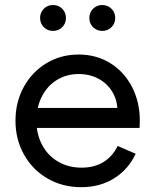

<svg xmlns="http://www.w3.org/2000/svg" viewBox="-20 -736 622 769"><path d="M42 -252Q42 -327.1 75.2 -387.7Q108.4 -448.2 166 -482.9Q223.6 -517.6 294.9 -517.6Q366.2 -517.6 421.9 -482.9Q477.5 -448.2 508.8 -387.7Q540 -327.1 540 -252Q540 -242.2 539.1 -223.6H108.4V-303.7H458L450.2 -293Q450.2 -334 430.2 -367.7Q410.2 -401.4 375 -420.4Q339.8 -439.5 294.9 -439.5Q246.1 -439.5 207.5 -415.5Q168.9 -391.6 147.5 -349.1Q126 -306.6 126 -252Q126 -197.3 149.4 -154.3Q172.9 -111.3 213.9 -87.9Q254.9 -64.5 306.6 -64.5Q358.4 -64.5 395 -87.4Q431.6 -110.4 451.2 -151.4L523.4 -120.1Q494.1 -57.6 437.5 -22Q380.9 13.7 304.7 13.7Q230.5 13.7 170.4 -21Q110.4 -55.7 76.2 -116.7Q42 -177.7 42 -252ZM140.6 -664.1Q140.6 -678.7 147.5 -690.4Q154.3 -702.1 166 -709Q177.7 -715.8 192.4 -715.8Q207 -715.8 218.8 -709Q230.5 -702.1 237.3 -690.4Q244.1 -678.7 244.1 -664.1Q244.1 -649.4 237.3 -637.7Q230.5 -626 218.8 -619.1Q207 -612.3 192.4 -612.3Q177.7 -612.3 166 -619.1Q154.3 -626 147.5 -637.7Q140.6 -649.4 140.6 -664.1ZM337.9 -664.1Q337.9 -678.7 344.7 -690.4Q351.6 -702.1 363.3 -709Q375 -715.8 389.6 -715.8Q404.3 -715.8 416 -709Q427.7 -702.1 434.6 -690.4Q441.4 -678.7 441.4 -664.1Q441.4 -649.4 434.6 -637.7Q427.7 -626 416 -619.1Q404.3 -612.3 389.6 -612.3Q375 -612.3 363.3 -619.1Q351.6 -626 344.7 -637.7Q337.9 -649.4 337.9 -664.1Z"/></svg>

Font: Wanted Sans Variable
Style: Regular
Weight: 400
Designer: Original Design by Kil Hyung-jin and Kang Hanbin, Wanted Lab, Inc; Hangeul from Source Han Sans by Jang Soo-young and Ka
Foundry: Wanted Lab, Inc.
Version: Version 1.003;Glyphs 3.2 (3227)